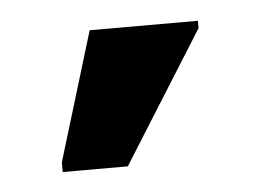

<svg xmlns="http://www.w3.org/2000/svg" viewBox="-29 -809 318 235"><g transform="rotate(-5 130.5 -691.0)"><path d="M40 -606V-618L88 -776H221V-767L120 -606Z"/></g></svg>

Font: Noto Sans Condensed SemiBold
Style: Regular
Weight: 600
Width: 3
Designer: Monotype Design Team
Foundry: Monotype Imaging Inc.
Version: Version 2.013; ttfautohint (v1.8.4.7-5d5b)